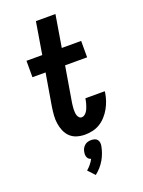

<svg xmlns="http://www.w3.org/2000/svg" viewBox="-180 -816 861 1155"><g transform="rotate(-20 250.0 -238.5)"><path d="M248 8Q221 8 196.5 0.5Q172 -7 154.5 -23.5Q137 -40 127 -63Q117 -86 113 -112Q109 -138 111 -164Q113 -190 117 -217L152 -425H68V-530H169L203 -735H328L294 -530H418V-425H277L239 -199Q238 -189 236.5 -179Q235 -169 235 -159Q235 -149 235.5 -139Q236 -129 239 -120Q242 -111 248.5 -104Q255 -97 265 -97Q275 -97 283.5 -103.5Q292 -110 297.5 -118Q303 -126 307 -135.5Q311 -145 314 -154.5Q317 -164 319.5 -173.5Q322 -183 323 -192Q324 -193 324 -194.5Q324 -196 324 -197H448Q448 -195 447.5 -192.5Q447 -190 447 -187Q443 -162 435 -138.5Q427 -115 414.5 -92.5Q402 -70 384 -50Q366 -30 344 -16.5Q322 -3 297 2.5Q272 8 248 8ZM225 258 185 215Q199 203 211 188.5Q223 174 232 157Q224 155 218 150Q212 145 209 137.5Q206 130 205.5 122Q205 114 207 105Q208 94 213.5 83.5Q219 73 228 65Q237 57 248 54Q259 51 270 51Q281 51 291.5 54Q302 57 308.5 65Q315 73 316.5 83.5Q318 94 316 105Q312 127 304.5 148Q297 169 285.5 189Q274 209 258.5 226.5Q243 244 225 258Z"/></g></svg>

Font: Iosevka Curly Slab XBdObl
Style: Regular
Weight: 800
Italic angle: -9°
Monospace: yes
Designer: Belleve Invis
Foundry: Belleve Invis
Version: Version 11.1.0; ttfautohint (v1.8.3)